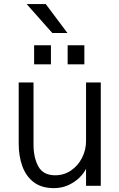

<svg xmlns="http://www.w3.org/2000/svg" viewBox="-20 -934 598 965"><path d="M251 11.5Q189 11.5 150 -18Q111 -47.5 92.5 -98.2Q74 -149 74 -212V-519.5H148.5V-207Q148.5 -142 172.8 -97.5Q197 -53 257.5 -53Q301.5 -53 336.8 -77Q372 -101 392.2 -140.5Q412.5 -180 412.5 -226V-519.5H486.5V0H412.5V-86Q402 -64 379.8 -41.8Q357.5 -19.5 324.5 -4Q291.5 11.5 251 11.5ZM236 -610.5H151.5V-706.5H236ZM404 -610.5H320V-706.5H404ZM319 -768H243L114 -913.5H210Z"/></svg>

Font: Acari Sans
Style: Regular
Weight: 400
Designer: Alfredo Marco Pradil and Stefan Peev (font) & Cristiano Sobral (main changes)
Foundry: Alfredo Marco Pradil and Stefan Peev (font) & Cristiano Sobral (main changes)
Version: Version 1.063; ttfautohint (v1.8.3)